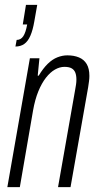

<svg xmlns="http://www.w3.org/2000/svg" viewBox="-20 -764 405 784"><path d="M10 0 102 -526H141L134 -455H138Q156 -485 175 -503.5Q194 -522 214.5 -530Q235 -538 255 -538Q282 -538 302.5 -529.5Q323 -521 334 -502.5Q345 -484 345 -454Q345 -444 343.5 -432.5Q342 -421 340 -408L268 0H217L287 -398Q289 -409 290.5 -419Q292 -429 292 -439Q292 -456 287.5 -467.5Q283 -479 272.5 -485Q262 -491 243 -491Q224 -491 204.5 -480Q185 -469 167.5 -446.5Q150 -424 136.5 -391Q123 -358 115 -313L61 0ZM43 -574 48 -601Q65 -601 75 -616Q85 -631 91 -664H73L86 -744H132L120 -676Q114 -641 104 -618Q94 -595 79 -584.5Q64 -574 43 -574Z"/></svg>

Font: Archivo ExtraCondensed ExtraLight
Style: Italic
Weight: 250
Width: 2
Italic angle: -10°
Designer: Hector Gatti
Foundry: Omnibus-Type
Version: Version 2.001